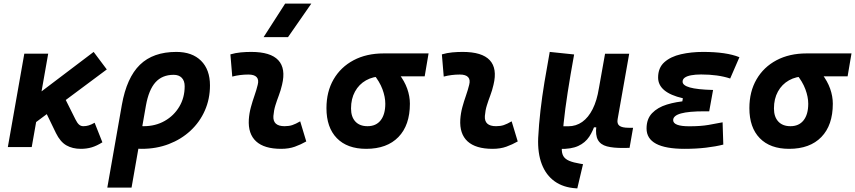

<svg xmlns="http://www.w3.org/2000/svg" viewBox="-20 -815 4739 1064"><path d="M156.7 -121.1 76.7 -207.5 499 -527.3 571.8 -430.2ZM23.4 0 114.7 -517.6H247.1L155.8 0ZM427.7 9.8Q381.8 9.8 347.9 -9.5Q314 -28.8 290 -77.6L205.6 -252L332.5 -284.7L397.9 -153.8Q407.7 -133.8 417.7 -124.8Q427.7 -115.7 441.9 -115.7Q457.5 -115.7 471.9 -120.1Q486.3 -124.5 504.4 -134.8L547.4 -26.4Q516.1 -6.8 488.3 1.5Q460.4 9.8 427.7 9.8Z M957 -527.3Q1044.9 -527.3 1094.2 -478.3Q1143.6 -429.2 1143.6 -341.8Q1143.6 -266.6 1115.2 -202.4Q1086.9 -138.2 1035.6 -90.6Q984.4 -43 915.5 -16.6Q846.7 9.8 765.6 9.8Q741.2 9.8 717 7.1Q692.9 4.4 668.5 -0.5L687.5 -127.9Q714.4 -115.7 776.4 -115.7Q841.3 -115.7 892.6 -144.8Q943.8 -173.8 973.6 -223.9Q1003.4 -273.9 1003.4 -336.9Q1003.4 -367.2 987.3 -383.8Q971.2 -400.4 942.4 -400.4Q878.9 -400.4 841.6 -358.9Q804.2 -317.4 788.6 -229.5L709 224.6H574.7L655.3 -233.9Q682.1 -384.8 755.4 -456.1Q828.6 -527.3 957 -527.3Z M1643.6 -142.6 1677.2 -31.2Q1647.5 -14.2 1614.3 -2.2Q1581.1 9.8 1538.1 9.8Q1444.3 9.8 1399.2 -31.7Q1354 -73.2 1358.9 -153.3Q1361.3 -188 1370.4 -221.2Q1379.4 -254.4 1390.4 -285.6Q1401.4 -316.9 1408.2 -345.2Q1415.5 -373 1402.3 -387.5Q1389.2 -401.9 1356.4 -401.9Q1310.1 -401.9 1267.1 -390.6L1256.8 -513.7Q1285.6 -522 1314.5 -524.7Q1343.3 -527.3 1372.1 -527.3Q1479.5 -527.3 1522.2 -481.4Q1564.9 -435.5 1543 -345.2Q1535.6 -313.5 1525.1 -285.9Q1514.6 -258.3 1506.1 -231Q1497.6 -203.6 1495.1 -172.4Q1491.2 -115.7 1557.1 -115.7Q1581.5 -115.7 1599.9 -121.8Q1618.2 -127.9 1643.6 -142.6ZM1440.9 -609.4 1560.1 -794.9H1705.1L1576.2 -609.4Z M2009.3 9.8Q1904.3 9.8 1846.7 -49.3Q1789.1 -108.4 1789.1 -215.8Q1789.1 -307.1 1828.6 -375.2Q1868.2 -443.4 1939.5 -481.2Q2010.7 -519 2106 -519H2355L2333.5 -392.1H2100.6Q2047.9 -392.1 2008.5 -369.9Q1969.2 -347.7 1947.3 -307.6Q1925.3 -267.6 1925.3 -213.9Q1925.3 -167.5 1949.2 -141.6Q1973.1 -115.7 2016.6 -115.7Q2064 -115.7 2089.6 -148.4Q2115.2 -181.2 2115.2 -240.2Q2115.2 -277.8 2099.4 -320.6Q2083.5 -363.3 2048.8 -405.3H2190.9Q2221.7 -365.7 2236.6 -323.7Q2251.5 -281.7 2251.5 -240.2Q2251.5 -121.1 2188 -55.7Q2124.5 9.8 2009.3 9.8Z M2815.4 -142.6 2849.1 -31.2Q2819.3 -14.2 2786.1 -2.2Q2752.9 9.8 2710 9.8Q2616.2 9.8 2571 -31.7Q2525.9 -73.2 2530.8 -153.3Q2533.2 -188 2542.2 -221.2Q2551.3 -254.4 2562.3 -285.6Q2573.2 -316.9 2580.1 -345.2Q2587.4 -373 2574.2 -387.5Q2561 -401.9 2528.3 -401.9Q2481.9 -401.9 2439 -390.6L2428.7 -513.7Q2457.5 -522 2486.3 -524.7Q2515.1 -527.3 2543.9 -527.3Q2651.4 -527.3 2694.1 -481.4Q2736.8 -435.5 2714.8 -345.2Q2707.5 -313.5 2697 -285.9Q2686.5 -258.3 2678 -231Q2669.4 -203.6 2667 -172.4Q2663.1 -115.7 2729 -115.7Q2753.4 -115.7 2771.7 -121.8Q2790 -127.9 2815.4 -142.6Z M3179.2 229 3171.4 228.5Q3101.6 224.1 3053.7 189.9Q3005.9 155.8 2982.4 94.7Q2959 33.7 2962.4 -50.3Q2966.3 -126 2975.1 -202.4Q2983.9 -278.8 2997.1 -359.1Q3010.3 -439.5 3026.4 -527.3L3161.6 -513.2Q3140.6 -397.9 3126 -303.5Q3111.3 -209 3103.5 -132.6Q3095.7 -56.2 3093.3 6.8Q3092.3 33.2 3101.8 49.8Q3111.3 66.4 3134.3 76.2Q3157.2 85.9 3195.8 92.3L3210.9 94.7ZM3082.5 10.3 3062.5 9.8 3079.6 -115.2H3128.9Q3172.4 -115.2 3206.5 -139.4Q3240.7 -163.6 3264.4 -210.7Q3288.1 -257.8 3298.8 -325.7L3293.9 -109.4H3252L3280.8 -136.2Q3267.6 -91.3 3245.4 -57.6Q3223.1 -23.9 3184.3 -6.1Q3145.5 11.7 3082.5 10.3ZM3433.6 4.9Q3378.4 5.4 3343.3 -3.9Q3308.1 -13.2 3293.5 -39.6Q3278.8 -65.9 3284.7 -115.2V-183.6L3282.7 -234.9L3333 -517.1H3466.8L3402.8 -155.3Q3397.9 -129.4 3412.6 -118.2Q3427.2 -106.9 3464.4 -106.9H3488.3L3468.8 4.4Z M3773.9 9.8Q3563 9.8 3563 -103Q3563 -155.8 3593.5 -187.7Q3624 -219.7 3675.5 -235.6Q3727.1 -251.5 3789.1 -255.9L3931.6 -316.4L3910.2 -198.2H3884.8Q3840.8 -198.2 3808.1 -195.3Q3775.4 -192.4 3753.7 -186.3Q3731.9 -180.2 3721.2 -170.9Q3710.4 -161.6 3710.4 -149.4Q3710.4 -115.2 3799.8 -115.2Q3863.3 -115.2 3906.7 -122.8Q3950.2 -130.4 3984.4 -137.2L3988.3 -13.7Q3945.8 -2.9 3891.8 3.4Q3837.9 9.8 3773.9 9.8ZM3753.9 -210.4 3764.2 -270.5Q3627 -302.2 3627 -385.3Q3627 -439.5 3661.9 -470.5Q3696.8 -501.5 3753.7 -514.4Q3810.5 -527.3 3876.5 -527.3Q4005.4 -527.3 4077.6 -498L4026.4 -379.9Q3959 -402.3 3865.2 -402.3Q3833.5 -402.3 3810.3 -397.9Q3787.1 -393.6 3774.9 -384.8Q3762.7 -376 3762.7 -362.3Q3762.7 -341.8 3803 -330.3Q3843.3 -318.8 3931.6 -316.4L3910.2 -198.2Z M4353 9.8Q4248 9.8 4190.4 -49.3Q4132.8 -108.4 4132.8 -215.8Q4132.8 -307.1 4172.4 -375.2Q4211.9 -443.4 4283.2 -481.2Q4354.5 -519 4449.7 -519H4698.7L4677.2 -392.1H4444.3Q4391.6 -392.1 4352.3 -369.9Q4313 -347.7 4291 -307.6Q4269 -267.6 4269 -213.9Q4269 -167.5 4293 -141.6Q4316.9 -115.7 4360.4 -115.7Q4407.7 -115.7 4433.3 -148.4Q4459 -181.2 4459 -240.2Q4459 -277.8 4443.1 -320.6Q4427.2 -363.3 4392.6 -405.3H4534.7Q4565.4 -365.7 4580.3 -323.7Q4595.2 -281.7 4595.2 -240.2Q4595.2 -121.1 4531.7 -55.7Q4468.3 9.8 4353 9.8Z"/></svg>

Font: Cascadia Code PL
Style: Italic
Weight: 400
Italic angle: -10°
Monospace: yes
Designer: Aaron Bell
Foundry: Saja Typeworks
Version: Version 2404.023